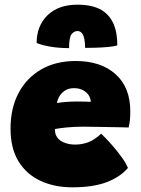

<svg xmlns="http://www.w3.org/2000/svg" viewBox="-20 -792 602 820"><path d="M526.5 -75Q494.5 -37 436.8 -14.5Q379 8 288.5 8Q212.5 8 152.8 -19.8Q93 -47.5 59 -103Q25 -158.5 25 -242.5Q25 -329.5 59.2 -394.5Q93.5 -459.5 156 -495.5Q218.5 -531.5 303.5 -531.5Q410.5 -531.5 473.5 -475.2Q536.5 -419 536.5 -316Q536.5 -296 535 -280.8Q533.5 -265.5 529.5 -247.5Q521.5 -248 494.2 -248.5Q467 -249 433.8 -249.5Q400.5 -250 373 -250.5Q345.5 -251 337 -251Q298.5 -251 265.8 -247.8Q233 -244.5 214.5 -241Q214.5 -227 218 -217Q226 -196 249 -185.2Q272 -174.5 301 -174.5Q329 -174.5 355.8 -184Q382.5 -193.5 412 -221Q415 -218.5 429.8 -203.5Q444.5 -188.5 463.5 -166.5Q482.5 -144.5 500 -120.2Q517.5 -96 526.5 -75ZM223 -352Q237 -354.5 259.5 -356.5Q282 -358.5 312.5 -358.5Q330 -358.5 345.5 -358Q361 -357.5 367.5 -357Q367.5 -363.5 365 -372Q359.5 -390.5 341 -403Q322.5 -415.5 296.5 -415.5Q272 -415.5 256 -404.2Q240 -393 232.2 -378Q224.5 -363 223 -352ZM136.5 -608.5Q136.5 -681.5 183 -726.8Q229.5 -772 310.5 -772Q388 -772 428 -739.2Q468 -706.5 477.5 -645.5Q481 -625 481 -598Q466 -593.5 440.2 -591.2Q414.5 -589 388 -588.2Q361.5 -587.5 343.5 -587.5Q343.5 -609.5 340.5 -623.5Q336.5 -644.5 328.5 -652Q320.5 -659.5 311 -659.5Q297 -659.5 286 -646.5Q275 -633.5 275 -586.5Q229.5 -586.5 192.5 -593.2Q155.5 -600 136.5 -608.5Z"/></svg>

Font: Grandstander Black
Style: Regular
Weight: 900
Designer: Tyler Finck
Foundry: Etcetera Type Co
Version: Version 1.200; ttfautohint (v1.8.3)